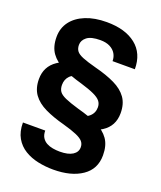

<svg xmlns="http://www.w3.org/2000/svg" viewBox="-168 -826 965 1152"><g transform="rotate(20 314.5 -250.0)"><path d="M331.6 -137.9Q381.3 -137.9 408.8 -161.2Q436.3 -184.5 436.3 -221.3Q436.3 -244.1 423.4 -260.5Q410.4 -277 379.3 -291.4Q348.2 -305.9 293 -322.4Q220.1 -342.9 167.5 -368.1Q114.9 -393.3 86.8 -432.6Q58.6 -472 58.6 -534.6Q58.6 -591.1 90 -632.9Q121.5 -674.7 178.6 -697.8Q235.6 -720.9 312.8 -720.9Q430.8 -720.9 498.6 -667.1Q566.5 -613.4 566.5 -512.5H424.2Q424.2 -538.7 411.7 -559.9Q399.1 -581.1 374.4 -593.6Q349.7 -606.2 312.8 -606.2Q254 -606.2 227.6 -585.5Q201.2 -564.8 201.2 -535.5Q201.2 -512.2 212.5 -496.9Q223.7 -481.6 254.2 -469.2Q284.8 -456.8 342 -441.6Q416.8 -422.5 469.2 -397.1Q521.7 -371.7 549.1 -333.2Q576.6 -294.6 576.6 -235.4Q576.6 -152.5 509.8 -110.1Q443.1 -67.6 331.6 -67.6ZM282.7 -356.8Q233.3 -356.8 210.5 -333.8Q187.7 -310.8 187.7 -275.3Q187.7 -250.2 198.9 -233.8Q210.2 -217.5 240.7 -204Q271.3 -190.5 328.6 -173.6Q403.8 -153.6 456.2 -128.5Q508.7 -103.4 536.2 -64.1Q563.7 -24.7 563.7 38.4Q563.7 126.6 494.5 173.7Q425.4 220.9 311 220.9Q261.5 220.9 214.1 210.9Q166.6 200.9 128.4 177.6Q90.2 154.4 67.5 115Q44.8 75.7 44.8 17.2L187.1 17.1Q187.1 44.1 197.9 61.5Q208.8 78.9 226.6 88.6Q244.3 98.3 266.5 102.2Q288.7 106.1 311 106.1Q364.9 106.1 393.3 87.9Q421.7 69.7 421.7 38.8Q421.7 17.6 409.1 2.5Q396.5 -12.5 365.4 -26Q334.4 -39.6 279 -55Q206.2 -74.3 153.9 -99.5Q101.6 -124.7 73.6 -163.4Q45.7 -202.1 45.7 -260.8Q45.7 -341.1 110.4 -385.1Q175 -429.1 282.7 -429.1Z"/></g></svg>

Font: Heebo
Style: Regular
Weight: 400
Designer: Oded Ezer
Foundry: Ezer Type House
Version: Version 3.100